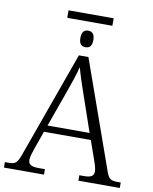

<svg xmlns="http://www.w3.org/2000/svg" viewBox="-103 -1035 883 1110"><g transform="rotate(10 338.0 -480.0)"><path d="M208 -916H473V-960H208ZM341 -767C363 -767 379 -778 379 -815C379 -852 363 -864 341 -864C319 -864 303 -852 303 -815C303 -778 319 -767 341 -767ZM-2 0H233V-32H196C150 -32 135 -44 135 -71C135 -88 147 -123 153 -140L190 -244H465L503 -136C509 -120 520 -87 520 -71C520 -44 507 -32 463 -32H435V0H678V-32H661C618 -32 607 -40 592 -83L368 -714H312L90 -96C70 -41 61 -32 19 -32H-2ZM204 -283 279 -492C298 -546 320 -608 329 -648C341 -603 362 -539 382 -483L451 -283Z"/></g></svg>

Font: Noto Serif Light
Style: Regular
Weight: 300
Designer: Monotype Design Team
Foundry: Monotype Imaging Inc.
Version: Version 2.013